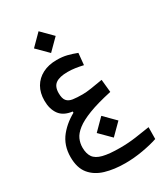

<svg xmlns="http://www.w3.org/2000/svg" viewBox="-236 -786 1058 1206"><g transform="rotate(-30 293.0 -183.5)"><path d="M306.6 312Q226.1 312 162.8 293.2Q99.6 274.4 63 229.7Q26.4 185.1 26.4 106.9Q26.4 21.5 75.4 -38.8Q124.5 -99.1 204.6 -137.7L205.1 -116.2L181.6 -122.1V-134.8Q118.2 -142.6 89.8 -182.1Q61.5 -221.7 61.5 -282.2Q61.5 -338.4 85.2 -379.4Q108.9 -420.4 152.6 -443.1Q196.3 -465.8 255.4 -465.8Q296.9 -465.8 329.8 -457.5Q362.8 -449.2 396.5 -436L388.2 -351.6Q358.4 -358.4 332 -362.3Q305.7 -366.2 276.9 -366.2Q219.2 -366.2 190.9 -346.4Q162.6 -326.7 162.6 -278.8Q162.6 -239.7 177 -222.4Q191.4 -205.1 220 -200.9Q248.5 -196.8 290 -196.8Q316.9 -196.8 353 -202.4Q389.2 -208 438 -216.3L447.3 -123.5Q344.2 -101.1 280 -76.2Q215.8 -51.3 181.2 -24.2Q146.5 2.9 133.8 32Q121.1 61 121.1 92.3Q121.1 136.2 139.4 162.6Q157.7 189 202.6 200.4Q247.6 211.9 326.2 211.9Q385.7 211.9 440.9 204.1Q496.1 196.3 544.9 188.5L543.9 273.9Q497.6 289.6 433.1 300.8Q368.7 312 306.6 312ZM247.6 -521 168.9 -599.6 247.6 -678.7 326.2 -599.6ZM323.2 136.2 244.6 57.6 323.2 -21.5 401.9 57.6Z"/></g></svg>

Font: Cascadia Mono
Style: Regular
Weight: 400
Monospace: yes
Designer: Aaron Bell
Foundry: Saja Typeworks
Version: Version 2404.023